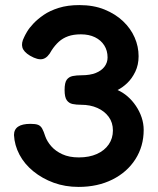

<svg xmlns="http://www.w3.org/2000/svg" viewBox="-20 -719 620 755"><path d="M289 16Q236 16 191 -0.5Q146 -17 111 -45.5Q76 -74 56.5 -111Q37 -148 35 -188Q35 -232 100 -232Q120 -232 130 -228Q140 -224 146 -213Q152 -202 158 -183Q165 -163 181.5 -144Q198 -125 225 -112.5Q252 -100 290 -100Q331 -100 361 -113.5Q391 -127 407.5 -151Q424 -175 424 -206Q424 -237 407.5 -259.5Q391 -282 363 -294.5Q335 -307 299 -307Q280 -307 265.5 -310Q251 -313 242.5 -325Q234 -337 234 -365Q234 -394 242.5 -405.5Q251 -417 266 -420Q281 -423 300 -423Q334 -423 356.5 -432Q379 -441 391 -457Q403 -473 403 -493Q403 -520 390 -540.5Q377 -561 353.5 -572.5Q330 -584 298 -584Q269 -584 248 -576.5Q227 -569 211.5 -555Q196 -541 183 -521Q168 -492 148.5 -487Q129 -482 98 -500Q73 -515 68 -532.5Q63 -550 75 -573Q78 -580 86.5 -594.5Q95 -609 111.5 -626.5Q128 -644 152 -660.5Q176 -677 211 -688Q246 -699 292 -699Q348 -699 391 -681.5Q434 -664 464 -635.5Q494 -607 509.5 -571.5Q525 -536 525 -498Q525 -464 512 -437Q499 -410 480 -392Q461 -374 442 -365Q463 -356 481.5 -340Q500 -324 514.5 -302.5Q529 -281 537 -257Q545 -233 545 -208Q545 -144 512.5 -93Q480 -42 422 -13Q364 16 289 16Z"/></svg>

Font: Fredoka Light Medium
Style: Regular
Weight: 500
Version: Version 2.001